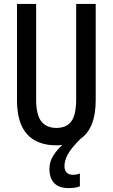

<svg xmlns="http://www.w3.org/2000/svg" viewBox="-20 -734 577 983"><path d="M310 116Q310 138 321.5 149.5Q333 161 353 161Q363 161 373 159Q383 157 389 154V220Q377 225 362 227Q347 229 332 229Q281 229 257 203Q233 177 233 131Q233 94 253 62.5Q273 31 300 8Q285 10 269 10Q170 10 118.5 -47Q67 -104 67 -221V-714H165V-226Q165 -145 192 -112Q219 -79 269 -79Q320 -79 345 -112.5Q370 -146 370 -227V-714H470V-221Q470 -77 392 -23Q342 27 326 58.5Q310 90 310 116Z"/></svg>

Font: Noto Sans Telugu ExtraCondensed Medium
Style: Regular
Weight: 500
Width: 2
Designer: Jelle Bosma - Monotype Design Team
Foundry: Monotype Imaging Inc.
Version: Version 2.005; ttfautohint (v1.8.4.7-5d5b)